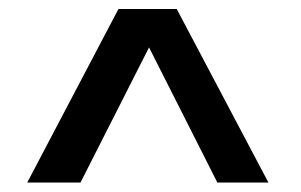

<svg xmlns="http://www.w3.org/2000/svg" viewBox="-20 -646 654 417"><path d="M237.3 -626.5H363.8L563 -249.5H452.1L303.7 -543L154.8 -249.5H39.1Z"/></svg>

Font: Monda
Style: Bold
Weight: 700
Designer: Vernon Adams
Foundry: Vernon Adams
Version: Version 2.100; ttfautohint (v1.8.3)